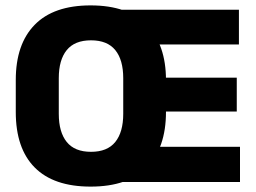

<svg xmlns="http://www.w3.org/2000/svg" viewBox="-20 -675 950 712"><path d="M316 17Q179 17 108.8 -53.8Q38.5 -124.5 38.5 -259.5V-378.5Q38.5 -511.5 108.8 -583.2Q179 -655 316 -655Q455 -655 525.2 -581.8Q595.5 -508.5 595.5 -378.5V-259.5Q595.5 -127.5 525.2 -55.2Q455 17 316 17ZM317.5 -112Q378 -112 407.5 -148.5Q437 -185 437 -253V-385Q437 -453 407.5 -489.2Q378 -525.5 317.5 -525.5Q257 -525.5 227.5 -489.2Q198 -453 198 -385V-253Q198 -185 227.5 -148.5Q257 -112 317.5 -112ZM410 0V-130.5H870V0ZM513 -261.5V-387H858V-261.5ZM410 -510V-639H866V-510Z"/></svg>

Font: Anek Telugu
Style: Bold
Weight: 700
Designer: Omkar Bhoir (Telugu), Yesha Goshar (Latin)
Foundry: Ek Type
Version: Version 1.003